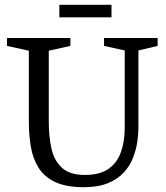

<svg xmlns="http://www.w3.org/2000/svg" viewBox="-20 -769 691 799"><path d="M329 10Q254 10 208.5 -12Q163 -34 139.5 -72.5Q116 -111 108 -160.5Q100 -210 100 -264V-558L9 -578V-611H273V-578L183 -558V-264Q183 -204 193.5 -153.5Q204 -103 236.5 -72Q269 -41 333 -41Q395 -41 431 -66Q467 -91 483 -135.5Q499 -180 499 -237V-559L413 -578V-611H636V-578L556 -559V-236Q556 -209 551 -176.5Q546 -144 533 -111Q520 -78 494.5 -50.5Q469 -23 428.5 -6.5Q388 10 329 10ZM227 -697V-749H444V-697Z"/></svg>

Font: Manuale
Style: Regular
Weight: 400
Designer: Eduardo Tunni / Pablo Cosgaya
Foundry: Eduardo Tunni / Pablo Cosgaya
Version: Version 1.002